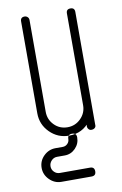

<svg xmlns="http://www.w3.org/2000/svg" viewBox="-82 -565 515 809"><g transform="rotate(-10 175.0 -160.5)"><path d="M114 52H116H118H145Q157 52 165.5 43.5Q174 35 174 23Q174 4 193 4Q212 4 212 23Q212 50 193 69.5Q174 89 147 89H145H114Q100 89 90 99.5Q80 110 80 124Q80 138 90 148Q100 158 114 158H243Q262 158 262 177Q262 196 243 196H114Q85 196 63.5 174.5Q42 153 42 124Q42 94 63.5 73Q85 52 114 52ZM296 -119H260V-80Q259 -52 260 -48Q262 -30 260 -16Q260 -8 265.5 -2.5Q271 3 278 2Q286 2 291.5 -3Q297 -8 296 -16ZM296 -106V-237V-239V-499Q296 -517 278 -517Q260 -517 260 -499V-106Q260 -73 236.5 -49.5Q213 -26 180 -26Q146 -26 123 -49.5Q100 -73 100 -106V-499Q100 -507 94.5 -512Q89 -517 82 -517Q64 -517 64 -499V-106Q64 -58 98 -24Q132 10 180 10Q238 10 272 -36Z"/></g></svg>

Font: Aaram
Style: Regular
Weight: 400
Designer: Tharique Azeez
Foundry: Tharique Azeez
Version: Version 1.7